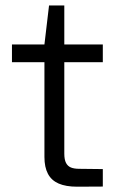

<svg xmlns="http://www.w3.org/2000/svg" viewBox="-20 -685 441 713"><path d="M145 -102.1V-520L162.1 -664.6H218.8V-114.3Q218.8 -92.3 225.1 -80.1Q231.4 -67.9 243.4 -63Q255.4 -58.1 274.4 -58.1L361.8 -57.1V7.8L266.6 8.3Q224.6 8.3 197.8 -3.4Q170.9 -15.1 158 -39.6Q145 -64 145 -102.1ZM24.4 -520H361.8V-454.1H24.4Z"/></svg>

Font: Wand UI Pro
Style: Regular
Weight: 400
Designer: Andreas Faust
Version: Version 1.003;FEAKit 1.0